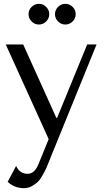

<svg xmlns="http://www.w3.org/2000/svg" viewBox="-20 -732 544 1002"><path d="M274 -117H278L435 -500H484L242 95Q230 126 224 140Q218 154 204 179.5Q190 205 177.5 217Q165 229 146 239.5Q127 250 105 250Q56 250 20 217L64 134Q83 175 124 175Q161 175 181 124L234 -6L10 -500H101ZM145 -620Q129 -636 129 -658Q129 -680 145 -696Q161 -712 183 -712Q205 -712 221 -696Q237 -680 237 -658Q237 -636 221 -620Q205 -604 183 -604Q161 -604 145 -620ZM283 -620Q267 -636 267 -658Q267 -680 283 -696Q299 -712 321 -712Q343 -712 359 -696Q375 -680 375 -658Q375 -636 359 -620Q343 -604 321 -604Q299 -604 283 -620Z"/></svg>

Font: Tenor Sans
Style: Regular
Weight: 400
Designer: Denis Masharov
Foundry: Denis Masharov
Version: Version 1.1